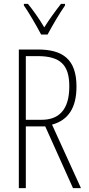

<svg xmlns="http://www.w3.org/2000/svg" viewBox="-20 -969 456 989"><path d="M192 -791H225C250 -838 286 -899 315 -941V-949H294C260 -905 236 -872 208 -828C183 -871 150 -917 124 -949H103V-941C127 -907 166 -840 192 -791ZM175 -714H77V0H113V-318H213L356 0H397L248 -327C332 -350 374 -414 374 -523C374 -664 303 -714 175 -714ZM173 -680C291 -680 337 -635 337 -524C337 -401 281 -352 195 -352H113V-680Z"/></svg>

Font: Noto Sans Bengali ExtraCondensed ExtraLight
Style: Regular
Weight: 200
Width: 2
Designer: Joana Ranito - Universal Thirst; Jelle Bosma - Monotype Design Team
Foundry: Universal Thirst ehf.
Version: Version 3.000